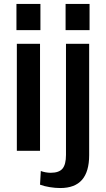

<svg xmlns="http://www.w3.org/2000/svg" viewBox="-20 -761 535 969"><path d="M182 -540V0H65V-540ZM184 -741V-609H63V-741ZM284 188Q259 188 231 183.5Q203 179 182 171L186 102Q196 106 209.5 108.5Q223 111 236 111Q278 111 295.5 90Q313 69 313 21V-540H430V22Q430 105 394 146.5Q358 188 284 188ZM432 -741V-609H311V-741Z"/></svg>

Font: Pathway Extreme Condensed SemiBold
Style: Regular
Weight: 600
Width: 3
Version: Version 1.001;gftools[0.9.26]